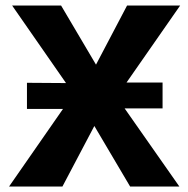

<svg xmlns="http://www.w3.org/2000/svg" viewBox="-20 -678 682 698"><path d="M433 -284 632 0H453L323 -220L207 0H13L209 -282H78V-377L220 -376L24 -658H202L329 -443L442 -658H635L440 -378H571V-284Z"/></svg>

Font: Ysabeau Ultrabold
Style: Regular
Weight: 800
Designer: Christian Thalmann (Catharsis Fonts)
Version: Version 0.003